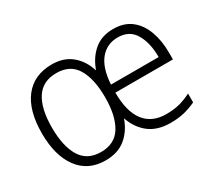

<svg xmlns="http://www.w3.org/2000/svg" viewBox="-108 -747 1074 962"><g transform="rotate(-30 429.0 -266.0)"><path d="M622 -542Q685 -542 725.5 -510Q766 -478 786 -423Q806 -368 806 -300V-260H473Q473 -150 516 -94.5Q559 -39 641 -39Q682 -39 715 -47Q748 -55 786 -74V-23Q752 -7 717 1.5Q682 10 638 10Q563 10 515.5 -26.5Q468 -63 446 -127Q424 -64 378.5 -27Q333 10 262 10Q162 10 107 -64Q52 -138 52 -267Q52 -399 108 -470.5Q164 -542 267 -542Q336 -542 380.5 -505Q425 -468 445 -405Q466 -466 510 -504Q554 -542 622 -542ZM621 -494Q558 -494 519 -447Q480 -400 474 -306H750Q750 -388 719 -441Q688 -494 621 -494ZM265 -493Q186 -493 148 -434.5Q110 -376 110 -267Q110 -159 147 -98.5Q184 -38 263 -38Q343 -38 380 -98.5Q417 -159 417 -265Q417 -372 381 -432.5Q345 -493 265 -493Z"/></g></svg>

Font: Noto Sans Lao Looped SemiCondensed Light
Style: Regular
Weight: 300
Width: 4
Designer: Mark Frömberg, Ben Mitchell
Foundry: The Fontpad Ltd
Version: Version 1.002; ttfautohint (v1.8.4.7-5d5b)